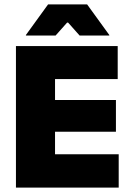

<svg xmlns="http://www.w3.org/2000/svg" viewBox="-20 -847 594 867"><path d="M228.5 0H52V-639H228.5ZM516 0H104.5V-150.5H516ZM503.5 -252H156V-395.5H503.5ZM511.5 -490H104.5V-639H511.5ZM97 -689 197 -827H373.5L473.5 -689V-686.5H339.5L287.5 -745H283L231 -686.5H97Z"/></svg>

Font: Anek Kannada ExtraBold
Style: Regular
Weight: 800
Version: Version 1.003